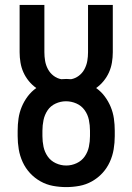

<svg xmlns="http://www.w3.org/2000/svg" viewBox="-20 -755 540 783"><path d="M250 8Q223 8 196 3Q169 -2 145 -15.5Q121 -29 102.5 -49Q84 -69 72.5 -94Q61 -119 56.5 -146Q52 -173 52 -200V-222Q52 -247 55.5 -271.5Q59 -296 68.5 -319Q78 -342 93 -362Q108 -382 128 -396Q111 -408 97.5 -424.5Q84 -441 75.5 -460Q67 -479 63.5 -500Q60 -521 60 -542V-735H161V-542Q161 -524 164 -506.5Q167 -489 175.5 -473Q184 -457 198.5 -446Q213 -435 230 -432Q235 -432 240 -432.5Q245 -433 250 -433Q255 -433 260 -432.5Q265 -432 270 -432Q287 -435 301.5 -446Q316 -457 324.5 -473Q333 -489 336 -506.5Q339 -524 339 -542V-735H440V-542Q440 -521 436.5 -500Q433 -479 424.5 -460Q416 -441 402.5 -424.5Q389 -408 372 -396Q392 -382 407 -362Q422 -342 431.5 -319Q441 -296 444.5 -271.5Q448 -247 448 -222V-200Q448 -173 443.5 -146Q439 -119 427.5 -94Q416 -69 397.5 -49Q379 -29 355 -15.5Q331 -2 304 3Q277 8 250 8ZM250 -80Q272 -80 292.5 -89.5Q313 -99 325.5 -117Q338 -135 342.5 -156.5Q347 -178 347 -200V-222Q347 -244 342.5 -266Q338 -288 325 -306Q312 -324 291.5 -333Q271 -342 249 -342Q227 -342 206.5 -332.5Q186 -323 174 -305Q162 -287 157.5 -265.5Q153 -244 153 -222V-200Q153 -178 157.5 -156.5Q162 -135 174.5 -117Q187 -99 207.5 -89.5Q228 -80 250 -80Z"/></svg>

Font: Zed Sans Semibold
Style: Regular
Weight: 600
Designer: Belleve Invis
Foundry: Belleve Invis
Version: Version 1.0.0; ttfautohint (v1.8.4)